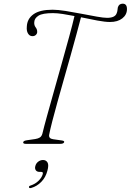

<svg xmlns="http://www.w3.org/2000/svg" viewBox="-20 -762 692 1017"><path d="M240.5 -49Q236.5 -28 261.5 -24.5L307.5 -18Q323 -16 319.5 -8Q316 0 298 0H117.5Q101 0 103 -9Q104.5 -17 125 -19.5L166.5 -25.5Q182.5 -28 191.5 -34Q200.5 -40 204.5 -54Q212.5 -88 229 -147.5Q245.5 -207 266 -279.8Q286.5 -352.5 307.5 -427.5Q328.5 -502.5 346.5 -568Q364.5 -633.5 374.5 -677Q342 -683.5 312.2 -688Q282.5 -692.5 260.5 -692.5Q205.5 -692.5 184 -679Q162.5 -665.5 161.5 -645Q160 -628.5 168.8 -617.2Q177.5 -606 177 -592.5Q177 -584 169.8 -577Q162.5 -570 150.5 -570.5Q136.5 -571 128.2 -584.8Q120 -598.5 122 -620.5Q123.5 -662 157 -686.2Q190.5 -710.5 258.5 -710.5Q286.5 -710.5 327.5 -704Q368.5 -697.5 412.2 -689Q456 -680.5 492.5 -674Q529 -667.5 547 -667.5Q588.5 -667.5 597.5 -690.5Q601.5 -699.5 602.2 -707.8Q603 -716 604 -722Q609.5 -742.5 630 -742.5Q652.5 -742.5 652.5 -714Q652.5 -684 628 -664.8Q603.5 -645.5 562.5 -645.5Q537 -645.5 495.5 -653.2Q454 -661 409 -670.5Q399.5 -634 385.2 -581.2Q371 -528.5 353.8 -467.5Q336.5 -406.5 318.8 -344Q301 -281.5 285 -224Q269 -166.5 257.2 -120.8Q245.5 -75 240.5 -49ZM190 148.5Q175.5 148.5 169.5 139.5Q163.5 130.5 167 118Q170.5 103.5 182.2 94.5Q194 85.5 208 85.5Q224 85.5 231.8 98.8Q239.5 112 231 142.5Q222 177.5 198.8 201.2Q175.5 225 145.5 233.5Q135 236.5 133.5 230Q132.5 223 142.5 220.5Q167 212.5 184.2 195.5Q201.5 178.5 206.5 160Q209.5 148.5 198.5 148.5Z"/></svg>

Font: Fraunces 9pt S000 Thin
Style: Italic
Weight: 100
Italic angle: -16°
Version: Version 1.000; ttfautohint (v1.8.3)